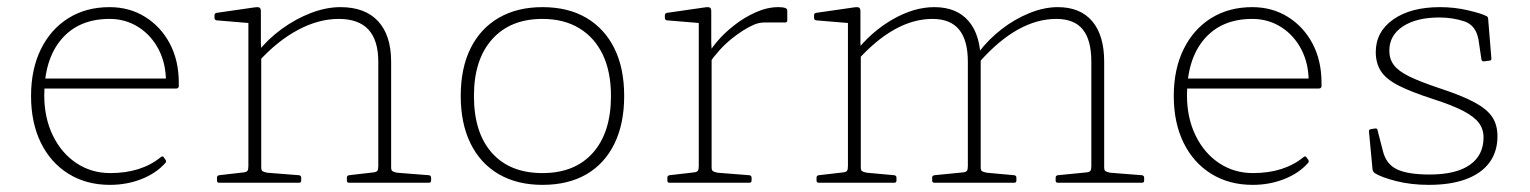

<svg xmlns="http://www.w3.org/2000/svg" viewBox="-20 -512 4287 538"><path d="M288 6Q222 6 172 -25Q122 -56 94.5 -112Q67 -168 67 -243Q67 -318 94.5 -374Q122 -430 171.5 -461Q221 -492 287 -492Q343 -492 387 -464.5Q431 -437 456 -389.5Q481 -342 481 -280Q481 -277 481 -274.5Q481 -272 481 -270Q480 -264 474 -264H89V-292H458L443 -273Q444 -275 444.5 -278Q445 -281 445 -284Q445 -334 424.5 -373.5Q404 -413 368 -436Q332 -459 287 -459Q201 -459 152.5 -402.5Q104 -346 104 -245Q104 -182 128 -132.5Q152 -83 194 -55Q236 -27 289 -27Q376 -27 431 -72Q436 -76 439 -71L444 -64Q447 -59 443 -55Q417 -26 376 -10Q335 6 288 6Z M1040 -339Q1040 -399 1012.5 -429Q985 -459 929 -459Q873 -459 815.5 -428.5Q758 -398 705 -340L701 -365Q730 -402 769 -430.5Q808 -459 851 -475.5Q894 -492 934 -492Q1003 -492 1039.5 -452.5Q1076 -413 1076 -339V0H1040ZM676 0V-327H712V0ZM594 0Q588 0 588 -6V-14Q588 -20 594 -21L663 -29Q671 -30 673.5 -33.5Q676 -37 676 -47V-180H712V-43Q712 -35 715.5 -32.5Q719 -30 729 -28L818 -21Q824 -20 824 -14V-6Q824 0 818 0ZM958 0Q952 0 952 -6V-14Q952 -20 958 -21L1027 -29Q1035 -30 1037.5 -33.5Q1040 -37 1040 -47V-180H1076V-43Q1076 -35 1079.5 -32.5Q1083 -30 1093 -28L1182 -21Q1188 -20 1188 -14V-6Q1188 0 1182 0ZM676 -327V-471L695 -446L587 -455Q581 -456 581 -462V-469Q581 -475 587 -476L691 -491Q704 -493 707.5 -490.5Q711 -488 711 -480V-392L712 -374V-327Z M1500 6Q1429 6 1377.5 -24Q1326 -54 1298.5 -110Q1271 -166 1271 -243Q1271 -321 1298.5 -376.5Q1326 -432 1377.5 -462Q1429 -492 1500 -492Q1572 -492 1623 -462Q1674 -432 1701.5 -376.5Q1729 -321 1729 -243Q1729 -165 1701.5 -109Q1674 -53 1623 -23.5Q1572 6 1500 6ZM1500 -27Q1591 -27 1641.5 -84Q1692 -141 1692 -243Q1692 -311 1669 -359Q1646 -407 1603 -433Q1560 -459 1500 -459Q1410 -459 1359 -402Q1308 -345 1308 -243Q1308 -140 1358.5 -83.5Q1409 -27 1500 -27Z M1938 0V-327H1974V0ZM2186 -455Q2186 -449 2180 -449H2122Q2115 -449 2107.5 -447.5Q2100 -446 2093 -443Q2063 -430 2029 -402.5Q1995 -375 1966 -333L1960 -351Q1968 -370 1988 -394Q2008 -418 2036.5 -440.5Q2065 -463 2097.5 -477.5Q2130 -492 2161 -492Q2186 -492 2186 -483ZM1856 0Q1850 0 1850 -6V-14Q1850 -20 1856 -21L1925 -29Q1933 -30 1935.5 -33.5Q1938 -37 1938 -47V-180H1974V-43Q1974 -35 1977.5 -32.5Q1981 -30 1991 -28L2080 -21Q2086 -20 2086 -14V-6Q2086 0 2080 0ZM1938 -327V-471L1957 -446L1849 -455Q1843 -456 1843 -462V-469Q1843 -475 1849 -476L1953 -491Q1966 -493 1969.5 -490.5Q1973 -488 1973 -480V-392L1974 -374V-327Z M2944 0Q2938 0 2938 -6V-14Q2938 -20 2944 -21L3025 -29Q3033 -30 3035.5 -33.5Q3038 -37 3038 -47V-339Q3038 -400 3014 -429.5Q2990 -459 2940 -459Q2832 -459 2726 -340L2722 -365Q2750 -402 2787 -430.5Q2824 -459 2865 -475.5Q2906 -492 2944 -492Q3007 -492 3040.5 -452.5Q3074 -413 3074 -339V-43Q3074 -35 3077.5 -32.5Q3081 -30 3091 -28L3180 -21Q3186 -20 3186 -14V-6Q3186 0 3180 0ZM2274 0Q2268 0 2268 -6V-14Q2268 -20 2274 -21L2343 -29Q2351 -30 2353.5 -33.5Q2356 -37 2356 -47V-327H2392V-43Q2392 -35 2395.5 -32.5Q2399 -30 2409 -28L2486 -21Q2492 -20 2492 -14V-6Q2492 0 2486 0ZM2598 0Q2592 0 2592 -6V-14Q2592 -20 2598 -21L2679 -29Q2687 -30 2689.5 -33.5Q2692 -37 2692 -47V-339Q2692 -399 2667.5 -429Q2643 -459 2593 -459Q2486 -459 2380 -340L2376 -365Q2421 -423 2481 -457.5Q2541 -492 2598 -492Q2661 -492 2694.5 -452.5Q2728 -413 2728 -339V-43Q2728 -35 2731.5 -32.5Q2735 -30 2745 -28L2822 -21Q2828 -20 2828 -14V-6Q2828 0 2822 0ZM2356 -327V-471L2375 -446L2267 -455Q2261 -456 2261 -462V-469Q2261 -475 2267 -476L2371 -491Q2384 -493 2387.5 -490.5Q2391 -488 2391 -480V-392L2392 -374V-327Z M3490 6Q3424 6 3374 -25Q3324 -56 3296.5 -112Q3269 -168 3269 -243Q3269 -318 3296.5 -374Q3324 -430 3373.5 -461Q3423 -492 3489 -492Q3545 -492 3589 -464.5Q3633 -437 3658 -389.5Q3683 -342 3683 -280Q3683 -277 3683 -274.5Q3683 -272 3683 -270Q3682 -264 3676 -264H3291V-292H3660L3645 -273Q3646 -275 3646.5 -278Q3647 -281 3647 -284Q3647 -334 3626.5 -373.5Q3606 -413 3570 -436Q3534 -459 3489 -459Q3403 -459 3354.5 -402.5Q3306 -346 3306 -245Q3306 -182 3330 -132.5Q3354 -83 3396 -55Q3438 -27 3491 -27Q3578 -27 3633 -72Q3638 -76 3641 -71L3646 -64Q3649 -59 3645 -55Q3619 -26 3578 -10Q3537 6 3490 6Z M4013 -265Q4077 -244 4112 -225Q4147 -206 4161.5 -184Q4176 -162 4176 -130Q4176 -87 4153.5 -56.5Q4131 -26 4088 -10Q4045 6 3984 6Q3934 6 3892.5 -4.5Q3851 -15 3832 -27Q3827 -31 3826 -37L3816 -143Q3815 -149 3821 -150L3833 -152Q3839 -153 3840 -147L3855 -89Q3864 -52 3894.5 -37.5Q3925 -23 3986 -23Q4060 -23 4098.5 -50Q4137 -77 4137 -127Q4137 -150 4124 -167.5Q4111 -185 4080.5 -201Q4050 -217 3997 -234Q3935 -254 3899.5 -272Q3864 -290 3849.5 -312.5Q3835 -335 3835 -366Q3835 -423 3884 -457.5Q3933 -492 4015 -492Q4056 -492 4094 -483Q4132 -474 4145 -467Q4150 -465 4150 -458L4159 -348Q4159 -342 4153 -342L4138 -340Q4132 -340 4131 -346L4123 -400Q4116 -441 4083.5 -452Q4051 -463 4013 -463Q3949 -463 3911 -438Q3873 -413 3873 -370Q3873 -347 3885.5 -330Q3898 -313 3928.5 -298Q3959 -283 4013 -265Z"/></svg>

Font: Hahmlet Thin
Style: Regular
Weight: 250
Version: Version 1.002